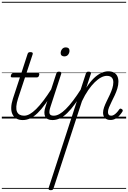

<svg xmlns="http://www.w3.org/2000/svg" viewBox="-20 -1303 1407 2111"><path d="M231 17Q188 17 159.5 0Q131 -17 116.5 -48Q102 -79 103.5 -122Q105 -165 122 -218L199 -452H113Q102 -452 99.5 -458.5Q97 -465 101 -477Q105 -489 111 -494.5Q117 -500 127 -500H215L283 -709Q287 -721 293.5 -725.5Q300 -730 314 -730Q331 -730 337 -724Q343 -718 339 -706L271 -500H398Q409 -500 411.5 -494Q414 -488 410 -476Q407 -463 400.5 -457.5Q394 -452 384 -452H255L178 -219Q162 -169 159.5 -133Q157 -97 167 -74.5Q177 -52 197 -41.5Q217 -31 244 -31Q254 -31 258 -23.5Q262 -16 261 -7Q260 2 252.5 9.5Q245 17 231 17ZM0 763H388V773H0ZM0 -20H388V0H0ZM0 -505H388V-500H0ZM0 -1283H388V-1273H0Z M230 17Q219 17 214.5 9.5Q210 2 211.5 -7Q213 -16 221.5 -23.5Q230 -31 245 -31Q275 -31 307.5 -49Q340 -67 377.5 -104Q415 -141 457.5 -197Q500 -253 549 -330Q556 -341 565 -339.5Q574 -338 579 -330Q584 -322 578 -312Q525 -225 479.5 -162Q434 -99 393 -59.5Q352 -20 312 -1.5Q272 17 230 17ZM387 763V773ZM387 -20V0ZM387 -505V-500ZM387 -1283V-1273Z M556 17Q526 17 506 7Q486 -3 476.5 -22.5Q467 -42 468 -69.5Q469 -97 481 -132L599 -494Q603 -506 609 -510.5Q615 -515 629 -515Q645 -515 651 -509Q657 -503 653 -491L535 -129Q518 -78 525 -54.5Q532 -31 570 -31Q581 -31 585 -23.5Q589 -16 587.5 -7Q586 2 578 9.5Q570 17 556 17ZM687 -683Q670 -683 658.5 -692Q647 -701 647 -719Q647 -743 662 -762.5Q677 -782 704 -782Q722 -782 733 -773Q744 -764 744 -745Q744 -722 729.5 -702.5Q715 -683 687 -683ZM388 763H713V773H388ZM388 -20H713V0H388ZM388 -505H713V-500H388ZM388 -1283H713V-1273H388Z M556 17Q545 17 540.5 9.5Q536 2 537.5 -7Q539 -16 547.5 -23.5Q556 -31 571 -31Q601 -31 633.5 -49Q666 -67 703.5 -104Q741 -141 783.5 -197Q826 -253 875 -330Q882 -341 891 -339.5Q900 -338 905 -330Q910 -322 904 -312Q851 -225 805.5 -162Q760 -99 719 -59.5Q678 -20 638 -1.5Q598 17 556 17ZM713 763V773ZM713 -20V0ZM713 -505V-500ZM713 -1283V-1273Z M537 788Q523 788 517 781.5Q511 775 515 763L924 -494Q928 -506 934 -510.5Q940 -515 953 -515Q970 -515 976.5 -509.5Q983 -504 979 -492L929 -339Q971 -404 1012.5 -443.5Q1054 -483 1094 -501Q1134 -519 1169 -519Q1207 -519 1232 -505.5Q1257 -492 1269.5 -466.5Q1282 -441 1282 -405Q1282 -369 1270.5 -331Q1259 -293 1242 -256.5Q1225 -220 1207.5 -185.5Q1190 -151 1178.5 -122Q1167 -93 1167 -71Q1167 -52 1175.5 -41.5Q1184 -31 1203 -31Q1219 -31 1234.5 -41Q1250 -51 1264.5 -66.5Q1279 -82 1290 -99Q1295 -106 1301.5 -108.5Q1308 -111 1318 -104Q1329 -98 1329.5 -90.5Q1330 -83 1326 -76Q1314 -56 1295 -34.5Q1276 -13 1250.5 1.5Q1225 16 1195 16Q1154 16 1133.5 -6.5Q1113 -29 1113 -63Q1113 -91 1124.5 -123.5Q1136 -156 1153 -190.5Q1170 -225 1187 -261Q1204 -297 1215 -332Q1226 -367 1226 -399Q1226 -432 1208.5 -450.5Q1191 -469 1154 -469Q1125 -469 1091.5 -451.5Q1058 -434 1022 -399Q986 -364 950 -312Q914 -260 881 -190L568 769Q564 779 558 783.5Q552 788 537 788ZM713 763H1367V773H713ZM713 -20H1367V0H713ZM713 -505H1367V-500H713ZM713 -1283H1367V-1273H713Z"/></svg>

Font: Playwrite NL Guides
Style: Regular
Weight: 400
Designer: Veronika Burian, José Scaglione
Foundry: TypeTogether
Version: Version 1.003